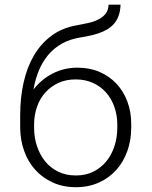

<svg xmlns="http://www.w3.org/2000/svg" viewBox="-20 -778 640 808"><path d="M306.6 -493.2Q357.9 -493.2 399.4 -475.1Q440.9 -457 470.5 -425.3Q500 -393.6 516.1 -350.3Q532.2 -307.1 532.2 -256.8V-240.7Q532.2 -188 515.9 -142.3Q499.5 -96.7 469.5 -63Q439.5 -29.3 396.2 -9.8Q353 9.8 299.3 9.8Q245.6 9.8 202.4 -9.8Q159.2 -29.3 128.7 -63Q98.1 -96.7 81.8 -142.3Q65.4 -188 64.9 -240.7V-256.8V-258.8V-292.5Q64.9 -366.2 79.3 -430.7Q93.8 -495.1 123 -544.9Q152.3 -594.7 196.8 -627.7Q241.2 -660.6 302.2 -671.4Q326.2 -675.8 349.9 -680.9Q373.5 -686 392.6 -695.3Q411.6 -704.6 423.8 -719.5Q436 -734.4 437 -758.3H487.3Q486.3 -731 479 -711.2Q471.7 -691.4 459 -677.2Q446.3 -663.1 429.7 -653.6Q413.1 -644 394.3 -637.7Q375.5 -631.3 355 -627.2Q334.5 -623 314.5 -619.6Q273.4 -612.8 240.7 -594.5Q208 -576.2 183.8 -547.9Q159.7 -519.5 144 -482.4Q128.4 -445.3 121.1 -401.4Q153.3 -443.4 200.9 -468.3Q248.5 -493.2 306.6 -493.2ZM298.3 -443.8Q257.8 -443.8 225.6 -429Q193.4 -414.1 170.7 -388.7Q147.9 -363.3 136 -329.1Q124 -294.9 123.5 -256.8V-240.7Q123.5 -199.7 135.5 -163.3Q147.5 -127 169.7 -99.4Q191.9 -71.8 224.6 -55.7Q257.3 -39.6 299.3 -39.6Q340.8 -39.6 373 -55.7Q405.3 -71.8 427.7 -99.4Q450.2 -127 461.9 -163.6Q473.6 -200.2 473.6 -240.7V-256.8Q473.1 -295.4 460.9 -329.3Q448.7 -363.3 426.3 -388.7Q403.8 -414.1 371.3 -429Q338.9 -443.8 298.3 -443.8Z"/></svg>

Font: Roboto Mono Light
Style: Regular
Weight: 300
Designer: Google
Version: Version 2.000985; 2015; ttfautohint (v1.3)